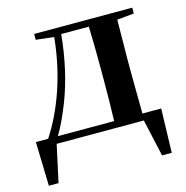

<svg xmlns="http://www.w3.org/2000/svg" viewBox="-106 -636 888 919"><g transform="rotate(-15 338.0 -176.0)"><path d="M144 -507 233 -497C215 -312 156 -152 79 -34H18L24 184H72L112 0H544L585 184H633L639 -34H546L544 -235V-301L546 -499L630 -507V-536H144ZM406 -34H127C154 -78 176 -129 197 -182C234 -278 258 -387 269 -502H406C408 -445 409 -357 409 -301V-235C409 -178 408 -91 406 -34Z"/></g></svg>

Font: Noto Serif CJK TC
Style: Bold
Weight: 700
Designer: Ryoko NISHIZUKA 西塚涼子 (kana & ideographs); Frank Grießhammer (Latin, Greek & Cyrillic); Wenlong ZHANG 张文龙 (bopomofo); San
Foundry: Adobe
Version: Version 2.001;hotconv 1.1.0;makeotfexe 2.6.0